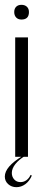

<svg xmlns="http://www.w3.org/2000/svg" viewBox="-20 -650 177 796"><path d="M39 -600Q39 -614 47 -622Q55 -630 69 -630Q83 -630 91.5 -622Q100 -614 100 -600Q100 -569 69 -569Q55 -569 47 -577.5Q39 -586 39 -600ZM96 -495V0H43V-495ZM112 78Q102 101 85 113.5Q68 126 48 126Q28 126 14 113.5Q0 101 0 82Q0 41 73 -3H83Q58 12 43.5 30.5Q29 49 29 67Q29 83 39 94Q49 105 65 105Q78 105 89 97.5Q100 90 107 75Z"/></svg>

Font: Moniqa Cond Display
Style: Regular
Weight: 400
Width: 3
Designer: Rajesh Rajput
Foundry: Rajesh Rajput
Version: Version 1.000